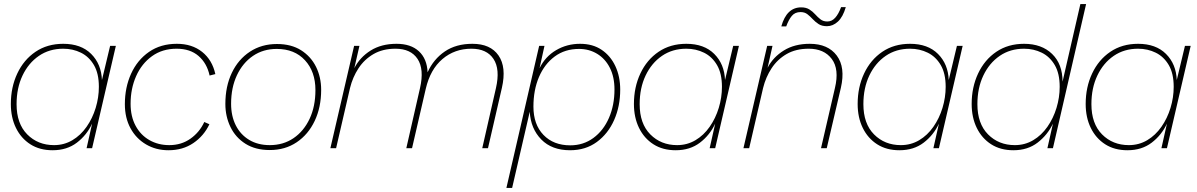

<svg xmlns="http://www.w3.org/2000/svg" viewBox="-20 -724 5848 938"><path d="M237 10Q174 10 128.5 -19Q83 -48 58 -99Q33 -150 33 -216Q33 -298 64.5 -365Q96 -432 153.5 -471Q211 -510 289 -510Q376 -510 425.5 -460.5Q475 -411 478 -333L518 -500H546L430 0H403L430 -120Q404 -64 355.5 -27Q307 10 237 10ZM244 -15Q293 -15 333.5 -39Q374 -63 403 -104.5Q432 -146 447.5 -197Q463 -248 463 -300Q463 -365 439 -406Q415 -447 375.5 -466.5Q336 -486 289 -486Q221 -486 170 -451Q119 -416 90 -355Q61 -294 61 -215Q61 -120 113 -67.5Q165 -15 244 -15Z M803 10Q742 10 693.5 -18.5Q645 -47 617.5 -97.5Q590 -148 590 -215Q590 -297 620.5 -364Q651 -431 708 -470.5Q765 -510 844 -510Q918 -510 967.5 -470.5Q1017 -431 1032 -362L1004 -355Q991 -415 950 -450.5Q909 -486 843 -486Q773 -486 722.5 -449.5Q672 -413 645 -352Q618 -291 618 -217Q618 -155 642.5 -109.5Q667 -64 710 -39.5Q753 -15 807 -15Q866 -15 910.5 -46.5Q955 -78 978 -128L1003 -117Q976 -60 924.5 -25Q873 10 803 10Z M1298 9Q1228 9 1179.5 -21.5Q1131 -52 1106 -103.5Q1081 -155 1081 -216Q1081 -302 1112.5 -368Q1144 -434 1201 -471.5Q1258 -509 1333 -509Q1403 -509 1451 -478.5Q1499 -448 1524 -397.5Q1549 -347 1549 -285Q1549 -200 1517.5 -133.5Q1486 -67 1429.5 -29Q1373 9 1298 9ZM1298 -15Q1364 -15 1414 -49Q1464 -83 1492.5 -143.5Q1521 -204 1521 -284Q1521 -374 1470 -429.5Q1419 -485 1332 -485Q1266 -485 1216 -451Q1166 -417 1137.5 -356.5Q1109 -296 1109 -217Q1109 -157 1132 -111.5Q1155 -66 1197.5 -40.5Q1240 -15 1298 -15Z M1594 0 1710 -500H1736L1711 -391Q1738 -444 1790.5 -477Q1843 -510 1917 -510Q1987 -510 2026.5 -473.5Q2066 -437 2069 -371Q2098 -435 2153 -472.5Q2208 -510 2288 -510Q2376 -510 2415.5 -453Q2455 -396 2432 -295L2364 0H2336L2403 -294Q2424 -386 2391 -436Q2358 -486 2283 -486Q2201 -486 2141.5 -435.5Q2082 -385 2060 -290L1993 0H1965L2032 -294Q2053 -386 2020 -436Q1987 -486 1912 -486Q1850 -486 1805 -460Q1760 -434 1731.5 -390.5Q1703 -347 1690 -294L1622 0Z M2454 194 2614 -500H2640L2616 -391Q2644 -448 2697 -479Q2750 -510 2814 -510Q2876 -510 2919.5 -480.5Q2963 -451 2986.5 -400.5Q3010 -350 3010 -286Q3010 -205 2980.5 -138Q2951 -71 2896 -30.5Q2841 10 2765 10Q2676 10 2624.5 -42.5Q2573 -95 2568 -178L2482 194ZM2766 -14Q2830 -14 2879 -50Q2928 -86 2955 -148Q2982 -210 2982 -287Q2982 -348 2959.5 -392.5Q2937 -437 2897.5 -461Q2858 -485 2809 -485Q2740 -485 2690 -448Q2640 -411 2613 -347.5Q2586 -284 2586 -203Q2586 -116 2635 -65Q2684 -14 2766 -14Z M3281 10Q3218 10 3172.5 -19Q3127 -48 3102 -99Q3077 -150 3077 -216Q3077 -298 3108.5 -365Q3140 -432 3197.5 -471Q3255 -510 3333 -510Q3420 -510 3469.5 -460.5Q3519 -411 3522 -333L3562 -500H3590L3474 0H3447L3474 -120Q3448 -64 3399.5 -27Q3351 10 3281 10ZM3288 -15Q3337 -15 3377.5 -39Q3418 -63 3447 -104.5Q3476 -146 3491.5 -197Q3507 -248 3507 -300Q3507 -365 3483 -406Q3459 -447 3419.5 -466.5Q3380 -486 3333 -486Q3265 -486 3214 -451Q3163 -416 3134 -355Q3105 -294 3105 -215Q3105 -120 3157 -67.5Q3209 -15 3288 -15Z M3612 0 3728 -500H3754L3730 -393Q3757 -445 3809.5 -477.5Q3862 -510 3936 -510Q4025 -510 4068 -452.5Q4111 -395 4088 -295L4019 0H3991L4059 -294Q4081 -386 4043.5 -436Q4006 -486 3931 -486Q3868 -486 3823 -460Q3778 -434 3749.5 -390.5Q3721 -347 3708 -294L3640 0ZM4112 -689Q4098 -641 4073.5 -618.5Q4049 -596 4020 -596Q3995 -596 3979 -606.5Q3963 -617 3950.5 -630.5Q3938 -644 3924.5 -654.5Q3911 -665 3891 -665Q3864 -665 3848.5 -646.5Q3833 -628 3821 -595H3797Q3823 -688 3894 -688Q3918 -688 3934 -678Q3950 -668 3962.5 -654Q3975 -640 3988.5 -629.5Q4002 -619 4022 -619Q4044 -619 4060.5 -637.5Q4077 -656 4089 -689Z M4374 10Q4311 10 4265.5 -19Q4220 -48 4195 -99Q4170 -150 4170 -216Q4170 -298 4201.5 -365Q4233 -432 4290.5 -471Q4348 -510 4426 -510Q4513 -510 4562.5 -460.5Q4612 -411 4615 -333L4655 -500H4683L4567 0H4540L4567 -120Q4541 -64 4492.5 -27Q4444 10 4374 10ZM4381 -15Q4430 -15 4470.5 -39Q4511 -63 4540 -104.5Q4569 -146 4584.5 -197Q4600 -248 4600 -300Q4600 -365 4576 -406Q4552 -447 4512.5 -466.5Q4473 -486 4426 -486Q4358 -486 4307 -451Q4256 -416 4227 -355Q4198 -294 4198 -215Q4198 -120 4250 -67.5Q4302 -15 4381 -15Z M4931 10Q4868 10 4822.5 -19Q4777 -48 4752 -99Q4727 -150 4727 -216Q4727 -298 4758.5 -365Q4790 -432 4847.5 -471Q4905 -510 4983 -510Q5069 -510 5120 -460.5Q5171 -411 5171 -325L5258 -704H5286L5124 0H5097L5124 -120Q5098 -65 5049.5 -27.5Q5001 10 4931 10ZM4938 -15Q4987 -15 5027.5 -39Q5068 -63 5097 -104.5Q5126 -146 5141.5 -197Q5157 -248 5157 -300Q5157 -365 5133 -406Q5109 -447 5069.5 -466.5Q5030 -486 4983 -486Q4915 -486 4864 -451Q4813 -416 4784 -355Q4755 -294 4755 -215Q4755 -120 4807 -67.5Q4859 -15 4938 -15Z M5488 10Q5425 10 5379.5 -19Q5334 -48 5309 -99Q5284 -150 5284 -216Q5284 -298 5315.5 -365Q5347 -432 5404.5 -471Q5462 -510 5540 -510Q5627 -510 5676.5 -460.5Q5726 -411 5729 -333L5769 -500H5797L5681 0H5654L5681 -120Q5655 -64 5606.5 -27Q5558 10 5488 10ZM5495 -15Q5544 -15 5584.5 -39Q5625 -63 5654 -104.5Q5683 -146 5698.5 -197Q5714 -248 5714 -300Q5714 -365 5690 -406Q5666 -447 5626.5 -466.5Q5587 -486 5540 -486Q5472 -486 5421 -451Q5370 -416 5341 -355Q5312 -294 5312 -215Q5312 -120 5364 -67.5Q5416 -15 5495 -15Z"/></svg>

Font: Prodigy Sans ExtraLight
Style: Italic
Weight: 200
Italic angle: -13°
Designer: Wei Huang
Foundry: Wei Huang
Version: Version 1.003; ttfautohint (v1.8.3)